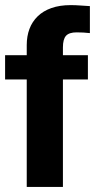

<svg xmlns="http://www.w3.org/2000/svg" viewBox="-20 -734 373 754"><path d="M0 -421.9V-517.1H85V-557.1Q85 -591.8 95.7 -620.4Q106.4 -648.9 127.9 -669.9Q149.4 -690.9 181.9 -702.4Q214.4 -713.9 257.8 -713.9Q276.9 -713.9 295.9 -712.4Q314.9 -710.9 333 -710V-604Q307.6 -606.9 280.8 -606.9Q251.5 -606.9 239.3 -593.5Q227.1 -580.1 227.1 -547.9V-517.1H325.2V-421.9H227.1V0H85V-421.9Z"/></svg>

Font: XB Khoramshahr
Style: Bold
Weight: 700
Designer: Behnam
Foundry: Irmug
Version: Version 8.005 2009